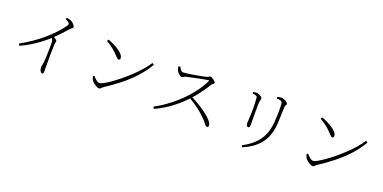

<svg xmlns="http://www.w3.org/2000/svg" viewBox="-13 -1605 4997 2508"><g transform="rotate(20 2485.0 -351.5)"><path d="M136 -225Q217 -270 284.5 -316Q352 -362 407.5 -407.5Q463 -453 506 -495Q549 -537 580.5 -573Q612 -609 633 -637Q660 -674 660 -685Q660 -696 648 -706.5Q636 -717 600 -735L609 -754Q624 -753 637.5 -750.5Q651 -748 664 -742Q680 -736 696 -723Q712 -710 723 -695Q734 -680 734 -669Q734 -662 729 -658Q724 -654 714.5 -647.5Q705 -641 691 -625Q662 -592 621.5 -548Q581 -504 525 -450Q505 -431 470 -401.5Q435 -372 387 -337Q339 -302 279 -266Q219 -230 150 -199ZM552 38Q540 38 531 25.5Q522 13 517.5 -4Q513 -21 513 -34Q513 -48 517.5 -63Q522 -78 525 -103Q527 -120 528.5 -150.5Q530 -181 531.5 -217Q533 -253 533.5 -288.5Q534 -324 534 -352Q534 -380 533 -393Q532 -410 526.5 -421Q521 -432 502 -451L525 -471Q547 -457 565.5 -443Q584 -429 584 -418Q584 -410 580 -399.5Q576 -389 575 -372Q572 -297 571.5 -224Q571 -151 571.5 -92.5Q572 -34 572 -2Q572 24 567.5 31Q563 38 552 38Z M1318 -32Q1303 -32 1281 -43.5Q1259 -55 1239.5 -71.5Q1220 -88 1210 -101Q1203 -112 1197.5 -129.5Q1192 -147 1190 -155L1206 -166Q1223 -148 1238.5 -132.5Q1254 -117 1269.5 -108Q1285 -99 1300 -99Q1316 -99 1353.5 -119Q1391 -139 1442.5 -175Q1494 -211 1552 -258Q1610 -305 1668 -359Q1726 -413 1776.5 -470.5Q1827 -528 1862 -583L1887 -567Q1826 -462 1744 -373.5Q1662 -285 1565.5 -209Q1469 -133 1362 -63Q1355 -59 1348.5 -51.5Q1342 -44 1335 -38Q1328 -32 1318 -32ZM1428 -473Q1421 -473 1411.5 -480.5Q1402 -488 1382 -510Q1364 -531 1345.5 -548Q1327 -565 1307 -581.5Q1287 -598 1262 -615Q1237 -632 1205 -651L1219 -674Q1258 -660 1298.5 -640Q1339 -620 1373.5 -597Q1408 -574 1429 -548.5Q1450 -523 1450 -498Q1450 -485 1444 -479Q1438 -473 1428 -473Z M2068 -52Q2139 -89 2207.5 -137Q2276 -185 2340 -241Q2404 -297 2459.5 -358.5Q2515 -420 2559.5 -484Q2604 -548 2633 -610Q2639 -625 2621 -622Q2590 -617 2549.5 -609Q2509 -601 2468.5 -592.5Q2428 -584 2393 -576.5Q2358 -569 2337 -564Q2322 -561 2314 -555.5Q2306 -550 2300 -545.5Q2294 -541 2283 -541Q2272 -541 2257 -551Q2242 -561 2229.5 -575Q2217 -589 2211 -599Q2207 -606 2202 -620.5Q2197 -635 2195 -656L2218 -665Q2225 -654 2233 -639.5Q2241 -625 2252.5 -614.5Q2264 -604 2280 -604Q2295 -604 2325.5 -608Q2356 -612 2394.5 -618Q2433 -624 2472 -631Q2511 -638 2543.5 -644.5Q2576 -651 2593 -656Q2603 -659 2609.5 -663.5Q2616 -668 2622 -672Q2628 -676 2634 -676Q2643 -676 2656.5 -669.5Q2670 -663 2683 -653Q2696 -643 2705 -633Q2714 -623 2714 -616Q2714 -608 2707.5 -602.5Q2701 -597 2692.5 -590.5Q2684 -584 2677 -573Q2660 -545 2633 -505Q2606 -465 2571.5 -420Q2537 -375 2497 -331Q2462 -293 2418.5 -252Q2375 -211 2323 -170.5Q2271 -130 2211 -93Q2151 -56 2084 -26ZM2813 -42Q2802 -42 2792.5 -53Q2783 -64 2767 -85Q2751 -106 2720 -137Q2681 -176 2641 -208Q2601 -240 2559.5 -268Q2518 -296 2472 -322L2493 -347Q2554 -316 2614.5 -279Q2675 -242 2725 -203.5Q2775 -165 2805 -130Q2835 -95 2835 -67Q2835 -56 2830 -49Q2825 -42 2813 -42Z M3325 28Q3473 -49 3544.5 -155.5Q3616 -262 3624 -418Q3626 -454 3627.5 -485.5Q3629 -517 3629.5 -545Q3630 -573 3629.5 -600Q3629 -627 3627 -654Q3626 -665 3623 -675.5Q3620 -686 3606 -693Q3599 -697 3582.5 -699.5Q3566 -702 3546 -703L3545 -724Q3559 -729 3575 -731.5Q3591 -734 3602 -734Q3616 -734 3632 -728.5Q3648 -723 3662.5 -714.5Q3677 -706 3686 -697Q3695 -688 3695 -682Q3695 -672 3691 -665.5Q3687 -659 3683 -651Q3679 -643 3678 -626Q3677 -604 3676 -576.5Q3675 -549 3674 -520.5Q3673 -492 3672 -464.5Q3671 -437 3670 -414Q3663 -242 3582.5 -129.5Q3502 -17 3339 51ZM3322 -222Q3313 -222 3306.5 -229Q3300 -236 3296.5 -248Q3293 -260 3293 -274Q3293 -294 3296.5 -330.5Q3300 -367 3301 -432Q3302 -455 3301 -489.5Q3300 -524 3299 -557Q3298 -590 3296 -607Q3295 -626 3292.5 -634Q3290 -642 3277 -646Q3265 -651 3253.5 -652.5Q3242 -654 3227 -656L3226 -677Q3240 -680 3253 -681.5Q3266 -683 3275 -683Q3288 -683 3302 -678Q3316 -673 3328.5 -665.5Q3341 -658 3349 -649Q3357 -640 3357 -632Q3357 -624 3355 -617Q3353 -610 3350.5 -600.5Q3348 -591 3346 -573Q3345 -560 3344.5 -527.5Q3344 -495 3344 -453.5Q3344 -412 3344 -371.5Q3344 -331 3344.5 -301Q3345 -271 3345 -262Q3345 -238 3337.5 -230Q3330 -222 3322 -222Z M4288 -32Q4273 -32 4251 -43.5Q4229 -55 4209.5 -71.5Q4190 -88 4180 -101Q4173 -112 4167.5 -129.5Q4162 -147 4160 -155L4176 -166Q4193 -148 4208.5 -132.5Q4224 -117 4239.5 -108Q4255 -99 4270 -99Q4286 -99 4323.5 -119Q4361 -139 4412.5 -175Q4464 -211 4522 -258Q4580 -305 4638 -359Q4696 -413 4746.5 -470.5Q4797 -528 4832 -583L4857 -567Q4796 -462 4714 -373.5Q4632 -285 4535.5 -209Q4439 -133 4332 -63Q4325 -59 4318.5 -51.5Q4312 -44 4305 -38Q4298 -32 4288 -32ZM4398 -473Q4391 -473 4381.5 -480.5Q4372 -488 4352 -510Q4334 -531 4315.5 -548Q4297 -565 4277 -581.5Q4257 -598 4232 -615Q4207 -632 4175 -651L4189 -674Q4228 -660 4268.5 -640Q4309 -620 4343.5 -597Q4378 -574 4399 -548.5Q4420 -523 4420 -498Q4420 -485 4414 -479Q4408 -473 4398 -473Z"/></g></svg>

Font: Noto Serif KR ExtraLight
Style: Regular
Weight: 200
Designer: Ryoko NISHIZUKA 西塚涼子 (kana & ideographs); Frank Grießhammer (Latin, Greek & Cyrillic); Wenlong ZHANG 张文龙 (bopomofo); San
Foundry: Adobe
Version: Version 2.002-H1;hotconv 1.1.0;makeotfexe 2.6.0